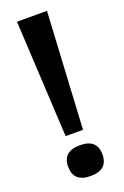

<svg xmlns="http://www.w3.org/2000/svg" viewBox="-134 -703 488 758"><g transform="rotate(-20 110.0 -324.0)"><path d="M70 -170 44 -660H170L143 -170ZM110 12Q38 12 38 -53Q38 -117 110 -117Q182 -117 182 -53Q182 12 110 12Z"/></g></svg>

Font: Bricolage Grotesque 48pt Medium
Style: Regular
Weight: 500
Designer: Mathieu Triay
Foundry: Atelier Triay
Version: Version 1.000; ttfautohint (v1.8.4.7-5d5b);gftools[0.9.32]